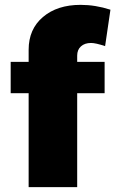

<svg xmlns="http://www.w3.org/2000/svg" viewBox="-20 -771 475 791"><path d="M298 -542V-516H411V-387H298V0H98V-387H24V-516H98V-566Q98 -651 157 -701Q216 -751 312 -751Q373 -751 435 -731L413 -581Q374 -594 355 -594Q329 -594 313.5 -580Q298 -566 298 -542Z"/></svg>

Font: Gontserrat ExtraBold
Style: Regular
Weight: 800
Designer: Julieta Ulanovsky
Foundry: Julieta Ulanovsky
Version: Version 6.001